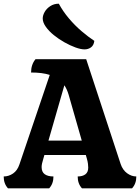

<svg xmlns="http://www.w3.org/2000/svg" viewBox="-40 -1018 757 1038"><path d="M3 0Q-20 -25 -20 -64Q7 -64 30.5 -80Q54 -96 65 -129L229 -613Q189 -626 128 -626Q128 -669 152 -698H426L612 -132Q623 -99 647 -81.5Q671 -64 697 -64Q697 -25 674 0H403Q380 -25 380 -64Q406 -64 421.5 -75.5Q437 -87 437 -112Q437 -121 435.5 -133Q434 -145 430 -159L424 -180H200L194 -159Q190 -146 187.5 -135Q185 -124 185 -115Q185 -88 202 -76Q219 -64 249 -64Q249 -25 226 0ZM222 -258H402L331 -506Q322 -536 308 -557ZM417 -751Q397 -751 368 -761.5Q339 -772 308 -789.5Q277 -807 250.5 -828.5Q224 -850 207.5 -873.5Q191 -897 191 -918Q191 -935 201.5 -953.5Q212 -972 232 -985Q252 -998 278 -998Q300 -957 332.5 -918.5Q365 -880 401.5 -849Q438 -818 470 -797Q467 -773 452 -762Q437 -751 417 -751Z"/></svg>

Font: Calistoga
Style: Regular
Weight: 400
Designer: Yvonne Schuttler, Eben Sorkin
Foundry: www.sorkintype.com
Version: Version 1.010; ttfautohint (v1.8.4.7-5d5b)